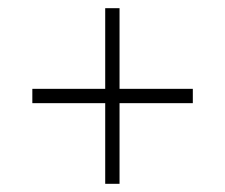

<svg xmlns="http://www.w3.org/2000/svg" viewBox="-20 -592 550 469"><path d="M237 -143H272V-340H451V-375H272V-572H237V-375H59V-340H237Z"/></svg>

Font: Noto Serif Myanmar SemiCondensed ExtraLight
Style: Regular
Weight: 200
Width: 4
Designer: Ben Mitchell and the Monotype Design Team
Foundry: Monotype Imaging Inc.
Version: Version 2.106